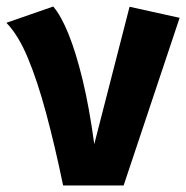

<svg xmlns="http://www.w3.org/2000/svg" viewBox="-37 -568 571 588"><path d="M-17.5 -498.2 126 -548Q150.3 -519.7 173 -463.4Q195.7 -407.2 216 -323.5Q236.3 -239.9 251.7 -126.6L359.8 -547.3L513.1 -513.4L341.6 0H156.3Q131.1 -121.7 104.5 -220.5Q78 -319.3 48.4 -390.3Q18.8 -461.4 -17.5 -498.2Z"/></svg>

Font: Fira Sans Variable
Style: Regular
Weight: 400
Designer: Carrois Corporate & Edenspiekermann AG
Foundry: Carrois Corporate GbR & Edenspiekermann AG
Version: Version 4.202